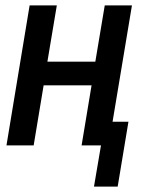

<svg xmlns="http://www.w3.org/2000/svg" viewBox="-20 -540 540 713"><path d="M329 153 355 0H283L320 -223H142L105 0H4L90 -520H191L156 -311H334L369 -520H470L398 -88H457L417 153Z"/></svg>

Font: Iosevka Semibold
Style: Italic
Weight: 600
Italic angle: -9°
Monospace: yes
Designer: Belleve Invis
Foundry: Belleve Invis
Version: Version 32.5.0; ttfautohint (v1.8.4)